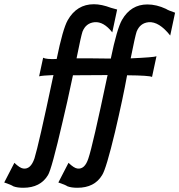

<svg xmlns="http://www.w3.org/2000/svg" viewBox="-140 -665 848 908"><path d="M688 -605 665 -497Q612 -564 563 -560Q522 -556 506 -515Q499 -494 478 -389Q590 -394 600 -399L579 -301Q568 -308 461 -309Q442 -203 404 -41Q362 134 343 163Q307 223 226 223Q197 223 179 216Q169 209 136 198Q150 172 184 105Q210 130 226 132Q261 137 278 84Q298 26 367 -302L369 -310Q300 -310 205 -309Q175 -167 156 -89Q104 136 87 163Q51 223 -30 223Q-59 223 -77 216Q-87 209 -120 198Q-106 172 -72 105Q-46 130 -30 132Q5 137 23 84Q43 20 111 -302L113 -310Q60 -308 45 -304L64 -392Q78 -384 128 -386Q157 -528 180 -569Q223 -645 304 -645Q340 -645 385 -628Q397 -624 414 -620L391 -512Q350 -564 307 -560Q266 -556 250 -515Q243 -494 222 -389Q246 -390 384 -388Q413 -529 437 -571Q479 -644 557 -644Q600 -644 645 -623Q655 -616 688 -605Z"/></svg>

Font: GFS Neohellenic Rg
Style: Bold Italic
Weight: 700
Italic angle: -12°
Designer: Designed by Takis Katsoulidis and George D. Matthiopoulos.
Foundry: Designed by Takis Katsoulidis and George D. Matthiopoulos.
Version: Version 1.0